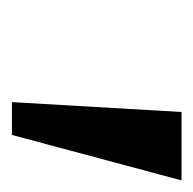

<svg xmlns="http://www.w3.org/2000/svg" viewBox="-21 -746 326 324"><g transform="rotate(90 142.0 -584.0)"><path d="M152.3 -441.1 169 -727.3H284.4L207.7 -441.1Z"/></g></svg>

Font: Inter P Medium
Style: Italic
Weight: 500
Italic angle: 9.39999°
Designer: Rasmus Andersson
Foundry: rsms
Version: Version 3.018;git-588b23468